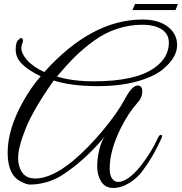

<svg xmlns="http://www.w3.org/2000/svg" viewBox="-20 -870 904 954"><path d="M664 -445Q687 -445 687 -416Q687 -385 662 -358Q618 -309 581 -235Q525 -123 525 -33Q525 2 537.5 18Q550 34 566 34Q614 34 678 -44Q735 -117 765 -186Q773 -202 781 -200Q789 -198 782 -182Q741 -91 689 -22Q662 15 622 39.5Q582 64 542.5 64Q503 64 483 32.5Q463 1 463 -42Q463 -85 473.5 -127Q484 -169 501 -192Q400 -71 286 2Q226 39 153 46Q146 47 129.5 47Q113 47 90 35Q18 5 18 -111.5Q18 -228 94 -364Q134 -436 182 -491Q115 -523 82 -560Q58 -587 58 -625Q58 -663 73 -673Q83 -686 91 -678Q97 -669 91.5 -656Q86 -643 86 -631Q86 -604 115 -571Q144 -538 200 -512Q435 -773 688 -773Q767 -773 813.5 -737.5Q860 -702 860 -646Q860 -585 792 -528Q758 -498 695 -476Q599 -442 466.5 -442Q334 -442 247 -470Q146 -327 108 -232.5Q70 -138 70 -86Q70 -75 71 -66Q83 17 155 17Q236 17 343 -71Q419 -135 492 -223Q565 -311 600.5 -378Q636 -445 664 -445ZM819 -658Q819 -701 783.5 -724Q748 -747 686 -747Q624 -747 562.5 -727Q501 -707 447.5 -668Q394 -629 352.5 -588Q311 -547 263 -490Q338 -466 447 -466Q652 -466 746 -532Q819 -583 819 -658ZM864 -850 852 -820H638L651 -850Z"/></svg>

Font: Great Vibes
Style: Regular
Weight: 400
Designer: Robert E. Leuschke
Foundry: Robert E. Leuschke
Version: Version 1.001